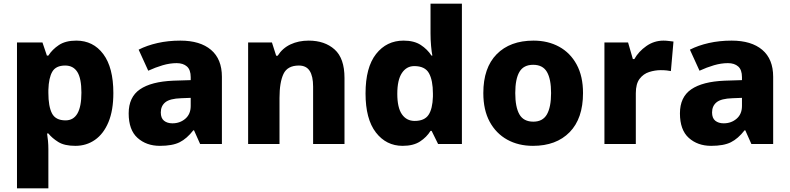

<svg xmlns="http://www.w3.org/2000/svg" viewBox="-20 -780 4278 1040"><path d="M393 -560Q485 -560 539.5 -487Q594 -414 594 -276Q594 -182 567.5 -118.5Q541 -55 494.5 -22.5Q448 10 388 10Q329 10 295.5 -11Q262 -32 242 -57H235Q238 -38 240 -16.5Q242 5 242 29V240H72V-550H210L234 -479H242Q263 -512 299 -536Q335 -560 393 -560ZM333 -425Q283 -425 263.5 -392Q244 -359 242 -293V-277Q242 -204 261.5 -166Q281 -128 335 -128Q421 -128 421 -278Q421 -355 399 -390Q377 -425 333 -425Z M957 -560Q1064 -560 1123 -510Q1182 -460 1182 -364V0H1064L1031 -74H1027Q992 -29 953 -9.5Q914 10 846 10Q773 10 725 -33Q677 -76 677 -166Q677 -254 738 -296Q799 -338 919 -343L1013 -346V-362Q1013 -402 992.5 -420Q972 -438 937 -438Q900 -438 861 -426.5Q822 -415 783 -397L731 -511Q776 -534 833.5 -547Q891 -560 957 -560ZM962 -248Q900 -246 875.5 -226Q851 -206 851 -171Q851 -140 868.5 -126Q886 -112 914 -112Q955 -112 984 -137Q1013 -162 1013 -206V-250Z M1652 -560Q1739 -560 1792.5 -512Q1846 -464 1846 -358V0H1676V-311Q1676 -367 1657.5 -396Q1639 -425 1599 -425Q1537 -425 1515.5 -379.5Q1494 -334 1494 -250V0H1324V-550H1453L1476 -478H1484Q1510 -519 1553.5 -539.5Q1597 -560 1652 -560Z M2161 10Q2072 10 2016 -62.5Q1960 -135 1960 -274Q1960 -415 2017 -487.5Q2074 -560 2166 -560Q2223 -560 2259 -536.5Q2295 -513 2317 -479H2322Q2318 -497 2315 -531Q2312 -565 2312 -599V-760H2482V0H2353L2318 -71H2312Q2291 -37 2255 -13.5Q2219 10 2161 10ZM2226 -125Q2279 -125 2301 -157.5Q2323 -190 2325 -257V-273Q2325 -345 2303.5 -383.5Q2282 -422 2224 -422Q2182 -422 2157 -384.5Q2132 -347 2132 -272Q2132 -197 2157 -161Q2182 -125 2226 -125Z M3138 -276Q3138 -138 3065.5 -64Q2993 10 2867 10Q2788 10 2727.5 -23.5Q2667 -57 2632.5 -120.5Q2598 -184 2598 -276Q2598 -413 2670.5 -486.5Q2743 -560 2870 -560Q2948 -560 3008.5 -527Q3069 -494 3103.5 -430.5Q3138 -367 3138 -276ZM2771 -276Q2771 -200 2793.5 -160.5Q2816 -121 2869 -121Q2920 -121 2942.5 -160.5Q2965 -200 2965 -276Q2965 -352 2942.5 -390.5Q2920 -429 2868 -429Q2816 -429 2793.5 -390.5Q2771 -352 2771 -276Z M3574 -560Q3587 -560 3603 -558Q3619 -556 3628 -555L3614 -395Q3605 -397 3591 -398.5Q3577 -400 3559 -400Q3528 -400 3496.5 -390Q3465 -380 3444.5 -353Q3424 -326 3424 -275V0H3254V-550H3382L3408 -460H3416Q3439 -501 3481 -530.5Q3523 -560 3574 -560Z M3943 -560Q4050 -560 4109 -510Q4168 -460 4168 -364V0H4050L4017 -74H4013Q3978 -29 3939 -9.5Q3900 10 3832 10Q3759 10 3711 -33Q3663 -76 3663 -166Q3663 -254 3724 -296Q3785 -338 3905 -343L3999 -346V-362Q3999 -402 3978.5 -420Q3958 -438 3923 -438Q3886 -438 3847 -426.5Q3808 -415 3769 -397L3717 -511Q3762 -534 3819.5 -547Q3877 -560 3943 -560ZM3948 -248Q3886 -246 3861.5 -226Q3837 -206 3837 -171Q3837 -140 3854.5 -126Q3872 -112 3900 -112Q3941 -112 3970 -137Q3999 -162 3999 -206V-250Z"/></svg>

Font: Noto Kufi Arabic ExtraBold
Style: Regular
Weight: 800
Designer: Monotype Design Team, David Williams, Khaled Hosny
Foundry: Google LLC
Version: Version 2.109; ttfautohint (v1.8.4.7-5d5b)